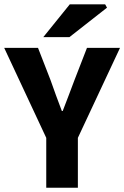

<svg xmlns="http://www.w3.org/2000/svg" viewBox="-27 -875 580 895"><path d="M188.6 0V-232.4L-7.4 -651.8H150.2L208.4 -502.1Q221.2 -465.1 234.1 -430.3Q247 -395.6 261.3 -357.6H265.3Q279.6 -395.6 293.2 -430.3Q306.8 -465.1 320.3 -502.1L378.4 -651.8H532.4L336 -232.4V0ZM174.7 -701.8 298.2 -854.7H463.2L471.8 -839.2L296.4 -701.8Z"/></svg>

Font: SourceSans3VF
Style: Regular
Weight: 200
Designer: Paul D. Hunt
Foundry: Adobe
Version: Version 3.052;hotconv 1.1.0;makeotfexe 2.6.0